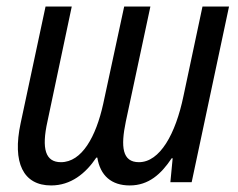

<svg xmlns="http://www.w3.org/2000/svg" viewBox="-20 -556 726 586"><path d="M136 10C196 10 241 -26 274 -75H277C286 -20 320 10 376 10C434 10 472 -25 504 -73H507L500 0H565L679 -536H598L540 -263C516 -147 468 -61 404 -61C353 -61 348 -108 364 -185L439 -536H359L295 -239C273 -139 230 -61 166 -61C119 -61 106 -101 125 -186L199 -536H119L43 -180C17 -59 51 10 136 10Z"/></svg>

Font: Noto Sans Condensed
Style: Italic
Weight: 400
Width: 3
Italic angle: -12°
Designer: Monotype Design Team
Foundry: Monotype Imaging Inc.
Version: Version 2.013